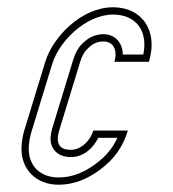

<svg xmlns="http://www.w3.org/2000/svg" viewBox="-20 -502 476 528"><path d="M174.5 -90C139.9 -90 132.9 -111.1 143.6 -146L200.5 -332C205 -346.7 210.9 -357.8 218.2 -365.5C230.2 -378 243.2 -388 264.6 -388C292.9 -388 303.8 -362.5 294.5 -332H389.5C415.8 -418 370.2 -482 291.3 -482C204.3 -482 125.6 -401.2 104.5 -332L47.6 -146C42.5 -129.3 39.7 -113 39.1 -97C37 -35.9 80 6 141.1 6C180.5 6 218.8 -8 256 -36C295.8 -65.9 318.5 -99.8 331.7 -143H236.7C229 -117.8 205.7 -90 174.5 -90ZM174.5 -70C212.1 -70 237.8 -97.6 250.3 -123H302.8C290 -95.1 272.4 -73.4 244 -52C209.4 -26 175.5 -14 141.1 -14C90.1 -14 57.4 -46.5 59.1 -96.3C59.6 -110.4 62.1 -125 66.7 -140.2L123.6 -326.2C142.7 -388.6 216.2 -462 291.3 -462C299.3 -462 306.7 -461.2 313.6 -459.8C360.1 -450.4 386.2 -410.9 374 -352H317.7C317.7 -381.4 298.6 -408 264.6 -408C236 -408 217 -393.2 203.8 -379.3C193.4 -368.5 186.4 -354.4 181.3 -337.8L124.5 -151.8C121.2 -141.2 119.2 -131 119 -121C118.7 -90.4 141.2 -70 174.5 -70Z"/></svg>

Font: Din Kursivschrift
Style: EngGhost
Weight: 400
Version: Version 1.089